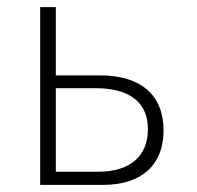

<svg xmlns="http://www.w3.org/2000/svg" viewBox="-20 -520 554 540"><path d="M248 -272C345 -272 396 -232 396 -157C396 -80 345 -37 256 -37H137V-272ZM270 0C379 0 440 -57 440 -153C440 -253 376 -308 261 -308H137V-500H93V0Z"/></svg>

Font: Perun ExtraLight
Style: Regular
Weight: 200
Foundry: Copyright (c) Stefan Peev, Context Ltd, 2016
Version: Version 1.089